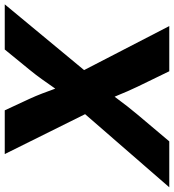

<svg xmlns="http://www.w3.org/2000/svg" viewBox="-12 -788 768 849"><g transform="rotate(-90 372.5 -364.0)"><path d="M-31.7 0 346.7 -435.5 325.2 -304.7 115.2 -727.5H308.6L359.4 -618.2Q372.6 -589.4 382.8 -562.7Q393.1 -536.1 402.1 -510.7Q411.1 -485.4 421.4 -460.4H372.6Q391.6 -485.4 409.2 -510.7Q426.8 -536.1 445.8 -562.7Q464.8 -589.4 488.3 -618.2L577.6 -727.5H777.3L435.1 -314.5L455.1 -437.5L681.2 0H481.4L413.6 -139.6Q401.9 -164.1 393.1 -184.3Q384.3 -204.6 376.7 -223.4Q369.1 -242.2 359.9 -262.7H384.8Q369.1 -242.7 355.2 -223.6Q341.3 -204.6 325.4 -184.3Q309.6 -164.1 289.1 -139.6L171.4 0Z"/></g></svg>

Font: Inter 24pt ExtraBold
Style: Italic
Weight: 800
Italic angle: -9.3988°
Designer: Rasmus Andersson
Foundry: rsms
Version: Version 4.001;git-66647c0bb